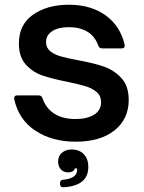

<svg xmlns="http://www.w3.org/2000/svg" viewBox="-20 -589 609 813"><path d="M40 -170V-174Q40 -185 53 -185H144Q156 -185 160 -173Q174 -131 209.5 -108Q245 -85 300 -85Q349 -85 378.5 -103.5Q408 -122 408 -156Q408 -183 389.5 -199Q371 -215 343.5 -223.5Q316 -232 268 -242Q202 -255 160.5 -269Q119 -283 89.5 -315.5Q60 -348 60 -405Q60 -485 120 -527Q180 -569 272 -569Q364 -569 426.5 -524.5Q489 -480 508 -399V-395Q508 -384 495 -384H412Q401 -384 396 -396Q382 -436 349.5 -455Q317 -474 272 -474Q227 -474 201 -457Q175 -440 175 -411Q175 -387 192.5 -372.5Q210 -358 236.5 -350.5Q263 -343 310 -334Q377 -322 420 -307Q463 -292 494 -258.5Q525 -225 525 -166Q525 -85 465 -37Q405 11 300 11Q201 11 130 -35.5Q59 -82 40 -170ZM234 189Q234 172 248 172Q302 167 306 136Q307 130 306 124H297Q295 132 287.5 136.5Q280 141 269 141Q250 141 238 128.5Q226 116 226 95Q226 72 242 58Q258 44 283 44Q316 44 335 64Q354 84 354 118Q354 198 248 204Q234 204 234 189Z"/></svg>

Font: Open Sauce Two SemiBold
Style: Regular
Weight: 600
Designer: Alfredo Marco Pradil
Foundry: Creative Sauce Fz LLC
Version: Version 1.477